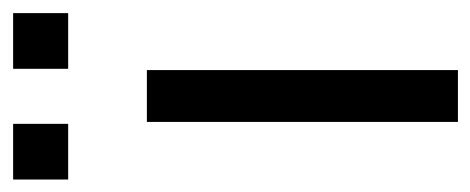

<svg xmlns="http://www.w3.org/2000/svg" viewBox="-252 -498 735 300"><g transform="rotate(-90 116.0 -347.5)"><path d="M76 0V-486H157V0ZM159 -609V-695H246V-609ZM-14 -609V-695H73V-609Z"/></g></svg>

Font: Nunito Sans
Style: Regular
Weight: 400
Designer: Vernon Adams
Foundry: Vernon Adams
Version: Version 3.101; ttfautohint (v1.8.4.7-5d5b);gftools[0.9.27]